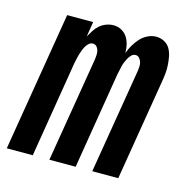

<svg xmlns="http://www.w3.org/2000/svg" viewBox="-98 -610 682 692"><g transform="rotate(15 243.0 -264.0)"><path d="M-14 0 72 -520H169L160 -464Q167 -476 174.5 -488Q182 -500 192.5 -509Q203 -518 216.5 -523Q230 -528 243 -528Q260 -528 273.5 -520.5Q287 -513 295 -500.5Q303 -488 306.5 -473Q310 -458 310 -442Q315 -457 324 -472.5Q333 -488 344.5 -500.5Q356 -513 371.5 -520.5Q387 -528 403 -528Q419 -528 433 -520.5Q447 -513 454.5 -500Q462 -487 465 -471.5Q468 -456 469 -440.5Q470 -425 468.5 -408.5Q467 -392 464 -376L402 0H305L370 -392Q371 -400 371.5 -408.5Q372 -417 369.5 -425Q367 -433 361.5 -439Q356 -445 348 -445Q339 -445 332.5 -438.5Q326 -432 322 -424.5Q318 -417 314.5 -409Q311 -401 309 -392.5Q307 -384 305.5 -376Q304 -368 302 -360L243 0H145L210 -392Q211 -400 211.5 -408.5Q212 -417 210 -425Q208 -433 202.5 -439Q197 -445 188 -445Q180 -445 173 -438.5Q166 -432 162 -424.5Q158 -417 155 -409Q152 -401 149.5 -392.5Q147 -384 145.5 -376Q144 -368 142 -360L83 0Z"/></g></svg>

Font: Iosevka
Style: Bold Italic
Weight: 700
Italic angle: -9°
Monospace: yes
Designer: Belleve Invis
Foundry: Belleve Invis
Version: Version 32.5.0; ttfautohint (v1.8.4)